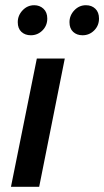

<svg xmlns="http://www.w3.org/2000/svg" viewBox="-20 -715 399 735"><path d="M22 0 121 -491H228L130 0ZM98 -580Q76 -580 62 -593Q48 -606 48 -630Q48 -656 66.5 -675.5Q85 -695 111 -695Q132 -695 146.5 -681.5Q161 -668 161 -644Q161 -617 142.5 -598.5Q124 -580 98 -580ZM296 -580Q274 -580 260 -593Q246 -606 246 -630Q246 -656 264.5 -675.5Q283 -695 309 -695Q331 -695 345 -681.5Q359 -668 359 -644Q359 -617 340.5 -598.5Q322 -580 296 -580Z"/></svg>

Font: Source Sans 3 Semibold
Style: Italic
Weight: 600
Italic angle: -11°
Designer: Paul D. Hunt
Foundry: Adobe
Version: Version 3.052;hotconv 1.1.0;makeotfexe 2.6.0